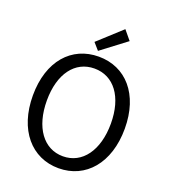

<svg xmlns="http://www.w3.org/2000/svg" viewBox="-171 -1093 1085 1229"><g transform="rotate(20 371.0 -478.5)"><path d="M371 13.4C555.1 13.4 684 -134.4 684 -369.3C684 -603.8 555.1 -746.4 371 -746.4C187 -746.4 58.1 -604.1 58.1 -369.3C58.1 -134.4 187 13.4 371 13.4ZM371 -68C239.5 -68 153.3 -186.3 153.3 -369.3C153.3 -552.3 239.5 -665.4 371 -665.4C502.6 -665.4 589.2 -552.3 589.2 -369.3C589.2 -186.3 502.6 -68 371 -68ZM352.1 -779 521.4 -907.1 469.5 -969.7 311.5 -825.4Z"/></g></svg>

Font: Source Han Sans JP VF
Style: Regular
Weight: 250
Designer: Ryoko NISHIZUKA 西塚涼子 (kana, bopomofo & ideographs); Paul D. Hunt (Latin, Greek & Cyrillic); Sandoll Communications 산돌커뮤니
Foundry: Adobe
Version: Version 2.004;hotconv 1.0.118;makeotfexe 2.5.65603